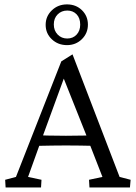

<svg xmlns="http://www.w3.org/2000/svg" viewBox="-20 -832 602 852"><path d="M4.9 0 2.9 -34.2 50.8 -46.9 252 -559.6 301.8 -590.8 510.7 -46.9 559.6 -34.2 556.6 0H377L375 -34.2L434.6 -46.9L376 -197.3L365.2 -226.6L255.9 -501L276.4 -519.5L168.9 -225.6L158.2 -196.3L104.5 -46.9L164.1 -34.2L162.1 0ZM136.7 -184.6V-232.4Q155.3 -231.4 189.5 -230.5Q223.6 -229.5 272.5 -229.5Q321.3 -229.5 356 -230.5Q390.6 -231.4 408.2 -232.4V-184.6Q370.1 -185.5 335.4 -186Q300.8 -186.5 272.5 -186.5Q246.1 -186.5 212.4 -186Q178.7 -185.5 136.7 -184.6ZM277.3 -631.8Q237.3 -631.8 210 -657.7Q182.6 -683.6 182.6 -721.7Q182.6 -759.8 210 -786.1Q237.3 -812.5 277.3 -812.5Q317.4 -812.5 343.8 -786.6Q370.1 -760.7 370.1 -722.7Q370.1 -684.6 343.3 -658.2Q316.4 -631.8 277.3 -631.8ZM278.3 -661.1Q303.7 -661.1 319.8 -678.2Q335.9 -695.3 335.9 -722.7Q335.9 -752 319.8 -768.6Q303.7 -785.2 278.3 -785.2Q252.9 -785.2 235.8 -768.1Q218.8 -751 218.8 -723.6Q218.8 -696.3 235.8 -678.7Q252.9 -661.1 278.3 -661.1Z"/></svg>

Font: Crimson Pro Light
Style: Regular
Weight: 300
Designer: Jacques Le Bailly
Foundry: Baron von Fonthausen
Version: Version 1.003